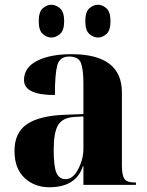

<svg xmlns="http://www.w3.org/2000/svg" viewBox="-20 -778 619 808"><path d="M188 10Q300 10 329 -79H331V0H552V-10H547Q513 -10 503 -26Q493 -42 493 -83V-389Q493 -550 281 -550Q191 -550 136 -522Q81 -494 81 -441Q81 -378 211 -378Q211 -466 221 -503Q231 -540 271 -540Q311 -540 321 -512Q331 -484 331 -428V-298L253 -295Q146 -291 93.5 -255.5Q41 -220 41 -143Q41 -69 83 -29.5Q125 10 188 10ZM256 -24Q230 -24 218 -49.5Q206 -75 206 -149Q206 -220 224.5 -251.5Q243 -283 294 -286L331 -288V-152Q331 -108 309 -66Q287 -24 256 -24ZM393 -620Q411 -620 428 -635Q445 -650 445 -689Q445 -728 428 -743Q411 -758 393 -758Q373 -758 356 -743Q339 -728 339 -689Q339 -650 356 -635Q373 -620 393 -620ZM196 -620Q215 -620 232.5 -635Q250 -650 250 -689Q250 -728 232.5 -743Q215 -758 196 -758Q177 -758 160 -743Q143 -728 143 -689Q143 -650 160 -635Q177 -620 196 -620Z"/></svg>

Font: Noto Serif Display SemiCondensed Extra
Style: Regular
Weight: 800
Width: 4
Designer: Monotype Design Team
Foundry: Monotype Imaging Inc.
Version: Version 1.900